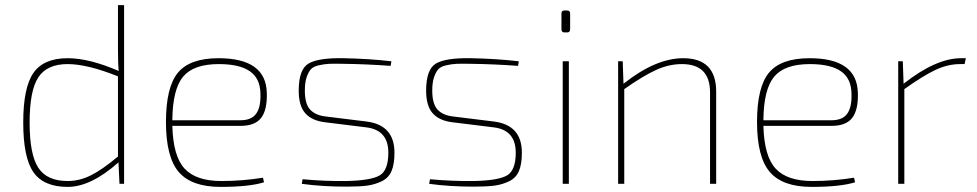

<svg xmlns="http://www.w3.org/2000/svg" viewBox="-20 -720 3826 752"><path d="M466 -700V0H448L444 -84Q336 12 245 12Q151 12 111 -45.5Q71 -103 71 -240Q71 -377 111 -434.5Q151 -492 245 -492Q330 -492 445 -442Q442 -468 442 -535V-700ZM442 -107V-421Q322 -469 245 -469Q164 -469 130 -417Q96 -365 96 -240Q96 -115 130 -63Q164 -11 245 -11Q291 -11 335.5 -33Q380 -55 442 -107Z M922 -227H655Q658 -108 703 -59.5Q748 -11 847 -11Q930 -11 1010 -24L1014 -6Q956 12 844 12Q730 12 680 -46.5Q630 -105 630 -242Q630 -379 677 -435.5Q724 -492 836 -492Q1022 -492 1025 -356Q1027 -290 1003 -258.5Q979 -227 922 -227ZM655 -249H922Q965 -249 983.5 -275Q1002 -301 1000 -354Q999 -413 958.5 -441Q918 -469 837 -469Q738 -469 697 -419.5Q656 -370 655 -249Z M1416 -221 1254 -241Q1202 -247 1176 -276Q1150 -305 1150 -365Q1150 -449 1189 -471.5Q1228 -494 1327 -492Q1426 -490 1513 -480L1510 -462Q1414 -469 1327 -470Q1289 -471 1269 -470Q1249 -469 1227.5 -464Q1206 -459 1196.5 -447.5Q1187 -436 1180.5 -416Q1174 -396 1174 -365Q1174 -314 1194 -291.5Q1214 -269 1254 -264L1416 -244Q1525 -230 1525 -122Q1525 -77 1513.5 -50Q1502 -23 1475 -10Q1448 3 1418 7Q1388 11 1336 11Q1242 11 1162 0L1165 -18Q1252 -10 1337 -11Q1433 -13 1467 -33Q1501 -53 1501 -122Q1501 -210 1416 -221Z M1915 -221 1753 -241Q1701 -247 1675 -276Q1649 -305 1649 -365Q1649 -449 1688 -471.5Q1727 -494 1826 -492Q1925 -490 2012 -480L2009 -462Q1913 -469 1826 -470Q1788 -471 1768 -470Q1748 -469 1726.5 -464Q1705 -459 1695.5 -447.5Q1686 -436 1679.5 -416Q1673 -396 1673 -365Q1673 -314 1693 -291.5Q1713 -269 1753 -264L1915 -244Q2024 -230 2024 -122Q2024 -77 2012.5 -50Q2001 -23 1974 -10Q1947 3 1917 7Q1887 11 1835 11Q1741 11 1661 0L1664 -18Q1751 -10 1836 -11Q1932 -13 1966 -33Q2000 -53 2000 -122Q2000 -210 1915 -221Z M2191 -679H2201Q2213 -679 2213 -667V-605Q2213 -593 2201 -593H2191Q2179 -593 2179 -605V-667Q2179 -679 2191 -679ZM2208 0H2184V-480H2208Z M2419 -480 2422 -392Q2548 -492 2656 -492Q2785 -492 2785 -361V0H2761V-358Q2761 -469 2651 -469Q2600 -469 2549.5 -446Q2499 -423 2425 -371V0H2401V-480Z M3237 -227H2970Q2973 -108 3018 -59.5Q3063 -11 3162 -11Q3245 -11 3325 -24L3329 -6Q3271 12 3159 12Q3045 12 2995 -46.5Q2945 -105 2945 -242Q2945 -379 2992 -435.5Q3039 -492 3151 -492Q3337 -492 3340 -356Q3342 -290 3318 -258.5Q3294 -227 3237 -227ZM2970 -249H3237Q3280 -249 3298.5 -275Q3317 -301 3315 -354Q3314 -413 3273.5 -441Q3233 -469 3152 -469Q3053 -469 3012 -419.5Q2971 -370 2970 -249Z M3763 -492 3758 -469H3741Q3692 -469 3643.5 -446Q3595 -423 3522 -371V0H3498V-480H3516L3519 -392Q3646 -492 3744 -492Z"/></svg>

Font: Exo 2.0 Thin
Style: Regular
Weight: 250
Designer: Natanael Gama
Version: Version 1.001;PS 001.001;hotconv 1.0.70;makeotf.lib2.5.58329